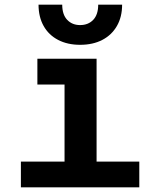

<svg xmlns="http://www.w3.org/2000/svg" viewBox="-20 -807 690 827"><path d="M258 0V-554H396V0ZM70 0V-111H580V0ZM141 -443V-554H327V-443ZM325 -614Q271 -614 230.5 -635Q190 -656 168 -695Q146 -734 146 -787H248Q248 -744 269.5 -721.5Q291 -699 325 -699Q360 -699 381.5 -721.5Q403 -744 403 -787H506Q506 -734 483.5 -695Q461 -656 420.5 -635Q380 -614 325 -614Z"/></svg>

Font: Azeret Mono Thin SemiBold
Style: Regular
Weight: 600
Version: Version 1.002